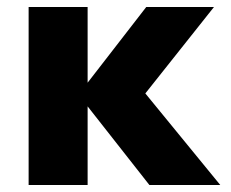

<svg xmlns="http://www.w3.org/2000/svg" viewBox="-20 -530 661 550"><path d="M408 0 199 -266H210L399 -510H593L346 -199L350 -319L611 0ZM62 0V-510H231V0Z"/></svg>

Font: Wix Madefor Display ExtraBold
Style: Regular
Weight: 800
Designer: Dalton Maag Ltd
Foundry: Dalton Maag Ltd
Version: Version 3.100